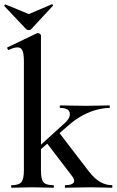

<svg xmlns="http://www.w3.org/2000/svg" viewBox="-32 -880 547 900"><path d="M23 0Q20 0 20 -6Q20 -12 23 -12Q56 -12 68 -26Q80 -40 80 -81V-592Q80 -627 73.5 -642.5Q67 -658 50 -658Q35 -658 9 -646Q6 -645 3 -651Q0 -657 3 -658L141 -724Q144 -725 146 -725Q151 -725 155.5 -721Q160 -717 160 -714V-81Q160 -40 171.5 -26Q183 -12 217 -12Q221 -12 221 -6Q221 0 217 0Q198 0 173.5 -1Q149 -2 120 -2Q92 -2 67 -1Q42 0 23 0ZM274 0Q272 0 272 -6Q272 -12 274 -12Q304 -12 312.5 -23Q321 -34 307 -53L184 -214L244 -260L381 -81Q410 -43 437 -27.5Q464 -12 492 -12Q495 -12 495 -6Q495 0 492 0Q473 0 448 -1Q423 -2 395 -2Q355 -2 326.5 -1Q298 0 274 0ZM130 -155 125 -170 267 -299Q299 -326 295 -350Q291 -374 251 -374Q248 -374 248 -380Q248 -386 251 -386Q276 -386 302 -385Q328 -384 371 -384Q411 -384 435 -385Q459 -386 480 -386Q483 -386 483 -380Q483 -374 480 -374Q456 -374 423.5 -366Q391 -358 357 -340Q323 -322 291 -294ZM91 -743 -12 -852Q-13 -854 -10 -857Q-7 -860 -6 -859L103 -814L211 -860Q213 -861 215.5 -858Q218 -855 216 -853L114 -743Q110 -739 103 -739Q96 -739 91 -743Z"/></svg>

Font: Cormorant Light SemiBold
Style: Regular
Weight: 600
Version: Version 4.000